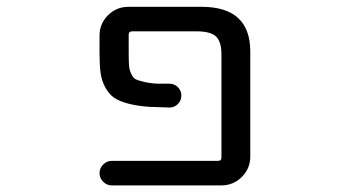

<svg xmlns="http://www.w3.org/2000/svg" viewBox="-20 -567 1040 566"><path d="M574.2 -546.9Q716.8 -546.9 717.8 -417V-105.5Q717.8 -70.3 692.9 -45.4Q668 -20.5 632.8 -20.5H309.6Q294.9 -20.5 284.2 -31.2Q273.4 -42 273.4 -56.6Q273.4 -71.3 284.2 -82Q294.9 -92.8 309.6 -92.8H623Q632.8 -92.8 632.8 -102.5V-407.2Q632.8 -444.3 616.7 -459.5Q600.6 -474.6 559.6 -474.6H369.1Q359.4 -474.6 359.4 -464.8V-412.1Q359.4 -385.7 360.4 -373.5Q361.3 -361.3 366.7 -349.6Q372.1 -337.9 378.9 -334Q385.7 -330.1 404.3 -325.7Q422.9 -321.3 445.3 -320.3Q458 -320.3 479.5 -320.3Q494.1 -320.3 504.4 -310.1Q514.6 -299.8 514.6 -285.2Q514.6 -270.5 504.4 -260.3Q494.1 -250 479.5 -250Q445.3 -251 421.9 -252Q387.7 -253.9 359.4 -261.2Q331.1 -268.6 315.9 -279.3Q300.8 -290 290 -310.1Q279.3 -330.1 276.4 -353Q273.4 -376 273.4 -412.1V-461.9Q273.4 -497.1 298.3 -522Q323.2 -546.9 358.4 -546.9Z"/></svg>

Font: Rounded-X Mgen+ 1mn regular
Style: Regular
Weight: 400
Designer: [Source Han Sans]
Ryoko NISHIZUKA  (kana & ideographs); Paul D. Hunt (Latin, Greek & Cyrillic); Wenlong ZHANG  (bopomofo
Version: Version 1.059.20150602